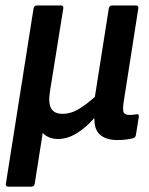

<svg xmlns="http://www.w3.org/2000/svg" viewBox="-20 -512 557 717"><path d="M10.8 185Q-0.4 185 2 173.9L105.3 -480.5Q107.3 -491.7 118.5 -491.7H206.8Q218.3 -491.7 216.3 -480.5L166.7 -171.4Q159.5 -126.3 171.3 -106.6Q183.1 -86.9 213.1 -86.9Q245.9 -86.9 276.6 -106.3Q307.4 -125.7 334.3 -150.3L386.3 -480.5Q388.3 -491.7 399.4 -491.7H487.7Q498.5 -491.7 496.5 -480.5L441.7 -130.3Q437.4 -100.9 442.1 -91.8Q446.9 -82.8 464.3 -82.8Q471 -82.8 478.2 -83.6Q485.4 -84.4 491.3 -85.4Q500 -86.4 498.4 -76L487.5 -7.7Q486.5 -2.6 483.6 0.5Q480.7 3.5 473.6 5.2Q461.1 7.9 447.2 9.5Q433.3 11 418.5 11Q377.1 11 354.4 -8.2Q331.7 -27.5 332.5 -69.7H330.8Q300.3 -34.9 265.9 -13.9Q231.5 7.1 196.2 7.1Q178.1 7.1 163.1 0.7Q148.2 -5.6 139.6 -15.7L109.7 173.9Q107.7 185 97.2 185Z"/></svg>

Font: Sofia Sans Semi Condensed
Style: Italic
Weight: 400
Italic angle: -9°
Designer: Botio Nikoltchev, Ani Petrova
Foundry: lettersoup
Version: Version 4.101